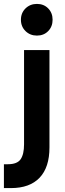

<svg xmlns="http://www.w3.org/2000/svg" viewBox="-63 -756 333 982"><path d="M60 -500H190V-2Q190 100 139.5 153Q89 206 -7 206H-43V84H-23Q25 84 42.5 58.5Q60 33 60 -18ZM126 -574Q91 -574 67.5 -597Q44 -620 44 -655Q44 -690 67.5 -713Q91 -736 126 -736Q161 -736 183.5 -713Q206 -690 206 -655Q206 -620 183.5 -597Q161 -574 126 -574Z"/></svg>

Font: NT Somic Bold
Style: Regular
Weight: 700
Designer: Ravid Balaliev — lead type designer, mastering
Michael Voronin — secret advisor, marketing
Ivan Kovalenko — best boy
Foundry: NT Type
Version: Version 0.7